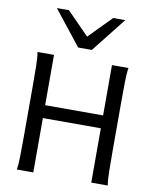

<svg xmlns="http://www.w3.org/2000/svg" viewBox="-104 -1069 927 1147"><g transform="rotate(10 360.0 -495.5)"><path d="M529.8 0V-329.6H178.2V0H78.1Q83.5 -29.3 84.5 -84.7Q85.4 -140.1 85.4 -212.4V-500.5Q85.4 -572.8 84.5 -628.2Q83.5 -683.6 78.1 -712.9H178.2V-407.7H529.8V-712.9H629.9Q624.5 -683.6 623.5 -628.2Q622.6 -572.8 622.6 -500.5V-212.4Q622.6 -140.1 623.5 -84.7Q624.5 -29.3 629.9 0ZM219.7 -991.2 354 -854.5 488.3 -991.2H561.5L395.5 -781.2H312.5L146.5 -991.2Z"/></g></svg>

Font: Andika Viet
Style: Regular
Weight: 400
Designer: Victor Gaultney, Annie Olsen, Julie Remington, Don Collingsworth, Eric Hays, Becca Hirsbrunner
Foundry: SIL International
Version: Version 5.000